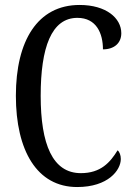

<svg xmlns="http://www.w3.org/2000/svg" viewBox="-20 -744 538 774"><path d="M291 10C416 10 467 -58 467 -103C467 -118 462 -132 454 -138C424 -89 386 -46 306 -46C192 -46 144 -162 144 -358C144 -552 187 -672 292 -672C369 -672 395 -609 395 -545C440 -545 469 -570 469 -610C469 -671 408 -724 301 -724C131 -724 44 -579 44 -358C44 -137 129 10 291 10Z"/></svg>

Font: Noto Serif Tamil ExtraCondensed
Style: Italic
Weight: 400
Width: 2
Italic angle: -12°
Designer: Indian Type Foundry, Tom Grace, and the Monotype Design Team
Foundry: Monotype Imaging Inc.
Version: Version 2.003